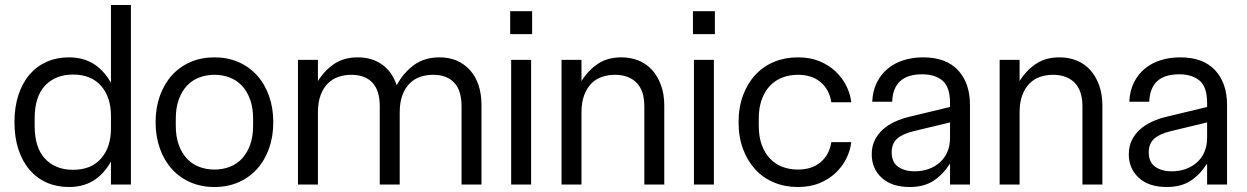

<svg xmlns="http://www.w3.org/2000/svg" viewBox="-20 -740 4999 770"><path d="M256 10Q208 10 168 -7.5Q128 -25 99 -58.5Q70 -92 54 -140.5Q38 -189 38 -250Q38 -311 54 -359.5Q70 -408 99 -441.5Q128 -475 168 -492.5Q208 -510 256 -510Q313 -510 354.5 -484.5Q396 -459 425 -408V-720H505V0H425V-92Q396 -41 354.5 -15.5Q313 10 256 10ZM119 -235Q119 -147 161 -103Q203 -59 273 -59Q346 -59 385.5 -104.5Q425 -150 425 -225V-275Q425 -350 385.5 -395.5Q346 -441 273 -441Q203 -441 161 -397Q119 -353 119 -265Z M840 10Q787 10 743.5 -9Q700 -28 669 -62.5Q638 -97 621 -145Q604 -193 604 -250Q604 -307 621 -355Q638 -403 669 -437.5Q700 -472 743.5 -491Q787 -510 840 -510Q893 -510 936.5 -491Q980 -472 1011 -437.5Q1042 -403 1059 -355Q1076 -307 1076 -250Q1076 -193 1059 -145Q1042 -97 1011 -62.5Q980 -28 936.5 -9Q893 10 840 10ZM685 -235Q685 -192 697 -159Q709 -126 729.5 -104Q750 -82 778.5 -71Q807 -60 840 -60Q873 -60 901.5 -71Q930 -82 950.5 -104Q971 -126 983 -159Q995 -192 995 -235V-265Q995 -308 983 -341Q971 -374 950.5 -396Q930 -418 901.5 -429Q873 -440 840 -440Q807 -440 778.5 -429Q750 -418 729.5 -396Q709 -374 697 -341Q685 -308 685 -265Z M1175 -500H1255V-415Q1281 -457 1320 -483.5Q1359 -510 1415 -510Q1472 -510 1512.5 -481Q1553 -452 1571 -398Q1596 -446 1638.5 -478Q1681 -510 1743 -510Q1818 -510 1864.5 -459Q1911 -408 1911 -317V0H1831V-314Q1831 -377 1801.5 -408.5Q1772 -440 1717 -440Q1689 -440 1664.5 -431.5Q1640 -423 1622 -404.5Q1604 -386 1593.5 -357.5Q1583 -329 1583 -289V0H1503V-314Q1503 -377 1473.5 -408.5Q1444 -440 1389 -440Q1361 -440 1336.5 -431.5Q1312 -423 1294 -404.5Q1276 -386 1265.5 -357.5Q1255 -329 1255 -289V0H1175Z M2030 -500H2110V0H2030ZM2114 -603V-695H2026V-603Z M2232 -500H2312V-415Q2338 -457 2377 -483.5Q2416 -510 2472 -510Q2510 -510 2541.5 -497Q2573 -484 2595.5 -459Q2618 -434 2631 -398Q2644 -362 2644 -317V0H2564V-314Q2564 -377 2532.5 -408.5Q2501 -440 2446 -440Q2418 -440 2393.5 -431.5Q2369 -423 2351 -404.5Q2333 -386 2322.5 -357.5Q2312 -329 2312 -289V0H2232Z M2763 -500H2843V0H2763ZM2847 -603V-695H2759V-603Z M3180 10Q3128 10 3084.5 -8Q3041 -26 3009.5 -60Q2978 -94 2960 -142Q2942 -190 2942 -250Q2942 -310 2960 -358Q2978 -406 3009.5 -440Q3041 -474 3084.5 -492Q3128 -510 3180 -510Q3229 -510 3266.5 -494.5Q3304 -479 3331 -453.5Q3358 -428 3374 -396Q3390 -364 3394 -330H3314Q3306 -381 3271 -410.5Q3236 -440 3180 -440Q3146 -440 3117.5 -429Q3089 -418 3068 -396Q3047 -374 3035 -341Q3023 -308 3023 -265V-235Q3023 -192 3035 -159Q3047 -126 3068 -104Q3089 -82 3117.5 -71Q3146 -60 3180 -60Q3236 -60 3271 -89.5Q3306 -119 3314 -170H3394Q3390 -136 3374 -104Q3358 -72 3331 -46.5Q3304 -21 3266.5 -5.5Q3229 10 3180 10Z M3629 10Q3556 10 3516 -27Q3476 -64 3476 -121Q3476 -153 3488 -177.5Q3500 -202 3520.5 -220.5Q3541 -239 3568 -251.5Q3595 -264 3624 -271L3790 -311V-327Q3790 -391 3760 -416.5Q3730 -442 3678 -442Q3562 -442 3558 -332H3478Q3480 -376 3496.5 -409Q3513 -442 3540 -464.5Q3567 -487 3603.5 -498.5Q3640 -510 3682 -510Q3774 -510 3822 -458.5Q3870 -407 3870 -319V0H3790V-84Q3761 -39 3723 -14.5Q3685 10 3629 10ZM3556 -129Q3556 -90 3581.5 -71.5Q3607 -53 3649 -53Q3678 -53 3703.5 -62Q3729 -71 3748.5 -88Q3768 -105 3779 -130Q3790 -155 3790 -188V-249L3644 -214Q3599 -203 3577.5 -183.5Q3556 -164 3556 -129Z M3989 -500H4069V-415Q4095 -457 4134 -483.5Q4173 -510 4229 -510Q4267 -510 4298.5 -497Q4330 -484 4352.5 -459Q4375 -434 4388 -398Q4401 -362 4401 -317V0H4321V-314Q4321 -377 4289.5 -408.5Q4258 -440 4203 -440Q4175 -440 4150.5 -431.5Q4126 -423 4108 -404.5Q4090 -386 4079.5 -357.5Q4069 -329 4069 -289V0H3989Z M4660 10Q4587 10 4547 -27Q4507 -64 4507 -121Q4507 -153 4519 -177.5Q4531 -202 4551.5 -220.5Q4572 -239 4599 -251.5Q4626 -264 4655 -271L4821 -311V-327Q4821 -391 4791 -416.5Q4761 -442 4709 -442Q4593 -442 4589 -332H4509Q4511 -376 4527.5 -409Q4544 -442 4571 -464.5Q4598 -487 4634.5 -498.5Q4671 -510 4713 -510Q4805 -510 4853 -458.5Q4901 -407 4901 -319V0H4821V-84Q4792 -39 4754 -14.5Q4716 10 4660 10ZM4587 -129Q4587 -90 4612.5 -71.5Q4638 -53 4680 -53Q4709 -53 4734.5 -62Q4760 -71 4779.5 -88Q4799 -105 4810 -130Q4821 -155 4821 -188V-249L4675 -214Q4630 -203 4608.5 -183.5Q4587 -164 4587 -129Z"/></svg>

Font: CyStack Display
Style: Regular
Weight: 400
Designer: Weizhong Zhang
Foundry: 本地遙控
Version: Version 1.000;Glyphs 3.1.2 (3151)